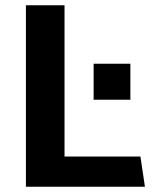

<svg xmlns="http://www.w3.org/2000/svg" viewBox="-20 -706 580 726"><path d="M78 0V-686H224V-114H511L528 0ZM334 -329V-465H473V-329Z"/></svg>

Font: Chivo Medium SemiBold
Style: Regular
Weight: 600
Version: Version 2.002